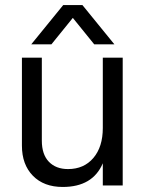

<svg xmlns="http://www.w3.org/2000/svg" viewBox="-20 -736 580 762"><path d="M467 0H388V-88Q348 6 229 6Q154 6 110.5 -38.5Q67 -83 67 -158V-507H146V-178Q146 -123 174 -94Q202 -65 250 -65Q313 -65 350.5 -109Q388 -153 388 -228V-507H467ZM184 -560H104L231 -716H307L434 -560H354L269 -665Z"/></svg>

Font: Hind Vadodara
Style: Regular
Weight: 400
Designer: Hitesh Malaviya
Foundry: Indian Type Foundry
Version: Version 1.001;PS 1.0;hotconv 1.0.86;makeotf.lib2.5.63406; tt